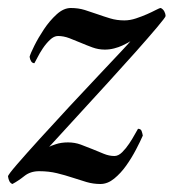

<svg xmlns="http://www.w3.org/2000/svg" viewBox="-30 -460 440 480"><path d="M147 -440Q129 -440 111.5 -424Q94 -408 80 -387Q66 -366 56 -346Q46 -326 44 -318Q45 -311 48 -306.5Q51 -302 56 -302Q58 -305 63.5 -316Q69 -327 77 -339Q85 -351 95 -360.5Q105 -370 115 -370Q129 -370 143.5 -364.5Q158 -359 172 -353Q186 -347 201 -341.5Q216 -336 232 -336Q244 -336 255.5 -339Q267 -342 275.5 -346Q284 -350 289.5 -353Q295 -356 296 -357Q296 -356 273 -331.5Q250 -307 216 -271Q182 -235 142.5 -192.5Q103 -150 69 -112.5Q35 -75 12.5 -49Q-10 -23 -10 -19Q-9 -12 -6.5 -7Q-4 -2 1 0Q16 -8 31 -20Q46 -32 68 -32Q92 -32 112.5 -27Q133 -22 151 -16Q169 -10 186 -5Q203 0 221 0Q239 0 255.5 -13.5Q272 -27 285.5 -46Q299 -65 310 -86Q321 -107 327 -121Q326 -127 324 -132.5Q322 -138 315 -138Q313 -135 307 -124Q301 -113 293 -101Q285 -89 275.5 -79.5Q266 -70 256 -70Q243 -70 229.5 -75.5Q216 -81 201.5 -87Q187 -93 172 -98.5Q157 -104 140 -104Q123 -104 109.5 -99.5Q96 -95 93 -93Q94 -94 115.5 -117.5Q137 -141 169.5 -176.5Q202 -212 239.5 -253Q277 -294 309 -330Q341 -366 362.5 -391.5Q384 -417 384 -420Q384 -425 381 -431Q378 -437 372 -440Q369 -440 359.5 -435Q350 -430 337.5 -424.5Q325 -419 310 -414Q295 -409 281 -409Q262 -409 245.5 -414Q229 -419 213.5 -424.5Q198 -430 182 -435Q166 -440 147 -440Z"/></svg>

Font: Vermiglione
Style: Italic
Weight: 400
Italic angle: -11°
Version: Version 1.105